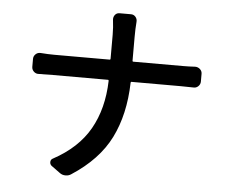

<svg xmlns="http://www.w3.org/2000/svg" viewBox="-55 -846 1111 944"><g transform="rotate(5 500.0 -373.5)"><path d="M581.1 -555.7Q581.1 -550.8 585 -550.8H829.1Q860.4 -550.8 890.6 -552.7Q904.3 -552.7 914.6 -543.5Q924.8 -534.2 924.8 -520.5V-482.4Q924.8 -468.8 914.6 -459Q904.3 -449.2 890.6 -450.2Q861.3 -451.2 828.1 -451.2H585Q581.1 -451.2 581.1 -446.3Q577.1 -290 519.5 -174.3Q461.9 -58.6 329.1 27.3Q317.4 35.2 302.7 35.2Q301.8 35.2 300.8 35.2Q285.2 35.2 272.5 25.4L229.5 -5.9Q220.7 -13.7 221.7 -25.4Q222.7 -37.1 233.4 -42Q354.5 -107.4 411.6 -208Q468.8 -308.6 472.7 -446.3Q472.7 -451.2 468.8 -451.2H196.3Q158.2 -451.2 127.9 -450.2Q113.3 -449.2 103 -459Q92.8 -468.8 92.8 -482.4V-521.5Q92.8 -535.2 103 -544.9Q113.3 -554.7 127.9 -553.7Q165 -550.8 194.3 -550.8H468.8Q472.7 -550.8 472.7 -555.7V-673.8Q472.7 -710 467.8 -748Q466.8 -761.7 475.1 -772Q483.4 -782.2 497.1 -782.2H553.7Q567.4 -782.2 576.2 -772Q585 -761.7 584 -748Q581.1 -711.9 581.1 -673.8Z"/></g></svg>

Font: Gen Jyuu GothicL Medium
Style: Regular
Weight: 500
Designer: [Source Han Sans]
Ryoko NISHIZUKA  (kana & ideographs); Paul D. Hunt (Latin, Greek & Cyrillic); Wenlong ZHANG  (bopomofo
Version: Version 1.002.20150607